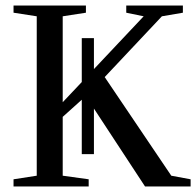

<svg xmlns="http://www.w3.org/2000/svg" viewBox="-20 -675 710 695"><path d="M670 0H505L320 -282V-117H276V-314L207 -252V-39L301 -26V0H29V-26L113 -39V-616L29 -629V-655H291V-629L207 -616V-305L276 -378V-537H320V-425L500 -616L437 -629V-655H642V-629L566 -616L359 -396L600 -39L670 -26Z"/></svg>

Font: Libra Serif Modern
Style: Regular
Weight: 400
Designer: Stefan Peev, Context Ltd
Foundry: Stefan Peev, Context Ltd
Version: Version 1.000